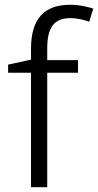

<svg xmlns="http://www.w3.org/2000/svg" viewBox="-20 -785 411 805"><path d="M307 -480V-533H178V-582C178 -670 207 -709 275 -709C303 -709 332 -702 354 -694L371 -749C345 -757 313 -765 274 -765C167 -765 110 -708 110 -581V-535L14 -514V-480H110V0H178V-480Z"/></svg>

Font: Noto Sans Syriac Light
Style: Regular
Weight: 300
Designer: Patrick Giasson and the Monotype Design Team
Foundry: Monotype Imaging Inc.
Version: Version 3.000